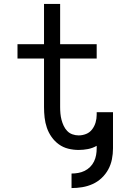

<svg xmlns="http://www.w3.org/2000/svg" viewBox="-20 -755 640 977"><path d="M344 202V128Q361 128 378 125Q395 122 410.5 114.5Q426 107 438.5 94.5Q451 82 458.5 66.5Q466 51 469 34Q472 17 472 0V-13Q451 -1 427.5 3.5Q404 8 380 8Q353 8 327 1.5Q301 -5 279.5 -20.5Q258 -36 242.5 -58Q227 -80 218.5 -105Q210 -130 207 -156.5Q204 -183 204 -210V-457H69V-530H204V-735H286V-530H472V-457H286V-210Q286 -193 287.5 -177Q289 -161 293 -145.5Q297 -130 304 -115Q311 -100 322 -88.5Q333 -77 348.5 -71.5Q364 -66 380 -66Q400 -66 418.5 -73.5Q437 -81 449 -97Q461 -113 466.5 -132Q472 -151 472 -171V-184H555Q555 -181 555 -178.5Q555 -176 555 -173Q555 -171 555 -168.5Q555 -166 555 -163V0Q555 28 549.5 55.5Q544 83 531 107Q518 131 497.5 150.5Q477 170 451.5 181.5Q426 193 398.5 197.5Q371 202 344 202Z"/></svg>

Font: Iosevka Slab Extended
Style: Regular
Weight: 400
Width: 7
Monospace: yes
Designer: Belleve Invis
Foundry: Belleve Invis
Version: Version 11.1.1; ttfautohint (v1.8.3)